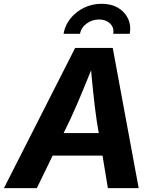

<svg xmlns="http://www.w3.org/2000/svg" viewBox="-42 -976 808 996"><path d="M-21.6 0 347.9 -727.5H542.8L677.4 0H517.7L459.5 -351Q450 -416.5 441.4 -498.6Q432.8 -580.8 424.7 -676.2H457.1Q419.1 -582.8 385.4 -500.9Q351.6 -418.9 319.8 -351L149 0ZM161.8 -168.8 181 -285.8H569.1L549.8 -168.8ZM485.2 -956.4Q534.5 -956.4 570 -935.7Q605.6 -915 622.1 -879.7Q638.7 -844.4 631.3 -800.8H545.3Q550.8 -832.9 529 -853.9Q507.1 -874.9 471.8 -874.9Q436.3 -874.9 407.5 -853.9Q378.7 -832.9 373.2 -800.8H287.6Q295 -844.4 323.2 -879.7Q351.4 -915 393.6 -935.7Q435.9 -956.4 485.2 -956.4Z"/></svg>

Font: Adwaita Sans
Style: Italic
Weight: 400
Italic angle: -9.39999°
Designer: Rasmus Andersson
Foundry: rsms
Version: Version 4.001;git-9221beed3